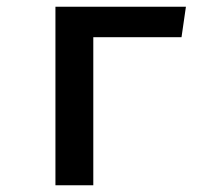

<svg xmlns="http://www.w3.org/2000/svg" viewBox="-20 -548 640 568"><path d="M144 0V-528H530L517 -438H256V0Z"/></svg>

Font: Fira Mono Medium
Style: Regular
Weight: 500
Designer: Carrois Corporate & Edenspiekermann AG
Foundry: Carrois Corporate GbR & Edenspiekermann AG
Version: Version 3.206